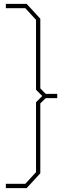

<svg xmlns="http://www.w3.org/2000/svg" viewBox="-20 -779 409 986"><path d="M10 187V165H110L165 105V-254L197 -286L165 -318V-677L110 -737H10V-759H117L187 -683V-325L215 -297H274V-275H215L187 -248V111L117 187Z"/></svg>

Font: Tomorrow Thin
Style: Regular
Weight: 250
Designer: Tony de Marco, Monica Rizzolli
Foundry: Just in Type
Version: Version 2.002